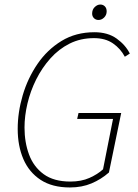

<svg xmlns="http://www.w3.org/2000/svg" viewBox="-20 -814 610 846"><path d="M288 12Q210 12 159 -21.5Q108 -55 83 -113Q58 -171 58 -246Q58 -319 80 -394Q102 -469 145 -532Q188 -595 251 -633.5Q314 -672 396 -672Q455 -672 494 -644Q533 -616 552 -578L530 -564Q511 -600 477.5 -623Q444 -646 394 -646Q335 -646 287 -622Q239 -598 202 -556.5Q165 -515 139.5 -464Q114 -413 101 -358Q88 -303 88 -252Q88 -187 108 -133Q128 -79 172.5 -46.5Q217 -14 290 -14Q338 -14 374 -30Q410 -46 434 -68L478 -290H320L326 -316H514L460 -54Q426 -24 383.5 -6Q341 12 288 12ZM414 -726Q402 -726 394 -734Q386 -742 386 -754Q386 -772 397.5 -783Q409 -794 422 -794Q434 -794 442 -786Q450 -778 450 -764Q450 -748 439 -737Q428 -726 414 -726Z"/></svg>

Font: Source Sans 3
Style: Italic
Weight: 200
Italic angle: -11°
Designer: Paul D. Hunt
Foundry: Adobe
Version: Version 3.046;hotconv 1.0.118;makeotfexe 2.5.65603